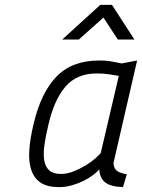

<svg xmlns="http://www.w3.org/2000/svg" viewBox="-20 -757 582 787"><path d="M391 -737H439L531 -595H463L404 -685L303 -595H235ZM445 -88Q447 -64 462 -55Q477 -46 500 -43L484 10Q433 8 411 -9.5Q389 -27 387 -63Q378 -52 361.5 -39.5Q345 -27 323 -16Q301 -5 275 2.5Q249 10 222 10Q174 10 147 -8Q120 -26 108.5 -59.5Q97 -93 100 -140Q103 -187 117 -246Q147 -376 211 -442.5Q275 -509 386 -509Q420 -509 443 -504Q466 -499 479 -497L542 -509ZM230 -44Q255 -44 281.5 -54.5Q308 -65 331 -79Q354 -93 370.5 -107.5Q387 -122 393 -130L467 -446Q453 -448 430 -452Q407 -456 377 -456Q294 -456 247.5 -401Q201 -346 178 -244Q167 -199 162 -162Q157 -125 161.5 -99Q166 -73 182 -58.5Q198 -44 230 -44Z"/></svg>

Font: Panefresco 250wt
Style: Italic
Weight: 300
Version: Version 1.000